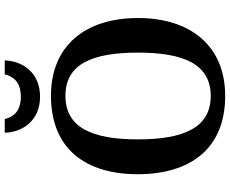

<svg xmlns="http://www.w3.org/2000/svg" viewBox="-100 -860 970 810"><g transform="rotate(-90 385.0 -455.0)"><path d="M382 -771C484 -771 533 -845 535 -920H476C465 -872 431 -852 382 -852C333 -852 299 -872 288 -920H230C232 -845 281 -771 382 -771ZM385 10C597 10 714 -137 714 -358C714 -580 597 -725 386 -725C163 -725 55 -580 55 -359C55 -137 163 10 385 10ZM385 -51C252 -51 202 -164 202 -358C202 -552 252 -664 386 -664C519 -664 568 -552 568 -358C568 -164 519 -51 385 -51Z"/></g></svg>

Font: Noto Serif Semi
Style: Regular
Weight: 600
Designer: Monotype Design Team
Foundry: Monotype Imaging Inc.
Version: Version 1.002